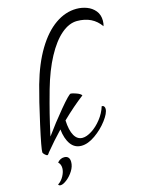

<svg xmlns="http://www.w3.org/2000/svg" viewBox="-191 -1216 1208 1609"><g transform="rotate(-15 413.0 -411.0)"><path d="M826 -954Q826 -942 824 -928.5Q822 -915 819 -908Q750 -1008 615 -1008Q546 -1008 478 -950Q410 -892 350 -780.5Q290 -669 246 -514Q213 -396 193.5 -318Q174 -240 150 -130Q221 -229 306.5 -331.5Q392 -434 407 -434Q421 -434 455.5 -421.5Q490 -409 498 -394Q408 -326 307 -228Q311 -141 337 -95.5Q363 -50 408 -50Q444 -50 489.5 -79Q535 -108 574 -157.5Q613 -207 631 -265Q644 -265 650.5 -256.5Q657 -248 657 -235Q657 -198 612 -138Q567 -78 503 -33Q439 12 382 12Q324 12 289.5 -35.5Q255 -83 246 -166Q174 -91 104 -6Q102 -3 96 5.5Q90 14 86 14Q78 14 64.5 1.5Q51 -11 50 -20Q48 -49 92.5 -250Q137 -451 172 -576Q220 -746 292 -865.5Q364 -985 452.5 -1046.5Q541 -1108 637 -1108Q683 -1108 726 -1092Q769 -1076 797.5 -1041.5Q826 -1007 826 -954ZM108 275Q139 255 158.5 219Q178 183 178 151Q178 117 156 97Q181 67 216 67Q239 67 251 80.5Q263 94 263 120Q263 159 238.5 197.5Q214 236 181.5 261Q149 286 128 286Q113 286 108 275Z"/></g></svg>

Font: Charmonman
Style: Bold
Weight: 700
Designer: Ekaluck Peanpanawate
Foundry: Cadson Demak Co.,Ltd.
Version: Version 1.000; ttfautohint (v1.6)